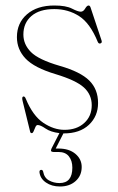

<svg xmlns="http://www.w3.org/2000/svg" viewBox="-20 -475 428 698"><path d="M214.5 -3Q259 -3 286.2 -27.8Q313.5 -52.5 313.5 -92.5Q313.5 -131 285 -157Q256.5 -183 182 -205.5Q105 -228.5 73.2 -261.8Q41.5 -295 41.5 -340Q41.5 -391.5 78.2 -423.2Q115 -455 177.5 -455Q219.5 -455 241.5 -443.8Q263.5 -432.5 273.5 -432.5Q283 -432.5 289.5 -443.8Q296 -455 302 -455Q306.5 -455 309 -448.5L348.5 -330Q352.5 -320 346 -317.5Q339 -314.5 335.5 -322.5Q307.5 -391 267.5 -416.5Q227.5 -442 177.5 -442Q123.5 -442 94.2 -416.8Q65 -391.5 65 -349.5Q65 -313.5 92.5 -285.8Q120 -258 197.5 -235.5Q272.5 -214 304.5 -182.2Q336.5 -150.5 336.5 -100.5Q336.5 -52.5 303.2 -21.2Q270 10 212 10Q211 10 210.5 10L182.5 65H193Q231 65 254 84.2Q277 103.5 277 132Q277 163.5 255 183.2Q233 203 198 203Q168 203 147 188.5Q126 174 123.5 151Q123 143.5 129 142.5Q135.5 142 137 149.5Q141 171.5 158.2 181Q175.5 190.5 196.5 190.5Q243 190.5 243 134.5Q243 109.5 230.5 93.5Q218 77.5 192.5 77.5H174.5Q161 77.5 167.5 64.5L196 9Q164 5 145.5 -7.8Q127 -20.5 117 -20.5Q112 -20.5 108.8 -13.2Q105.5 -6 102.5 1.5Q99.5 9 95.5 9Q90.5 9 89.5 3.5L62.5 -106.5Q58.5 -122 64 -124Q70 -126 74 -115.5Q99.5 -54 137.5 -28.5Q175.5 -3 214.5 -3Z"/></svg>

Font: Fraunces 72pt Thin
Style: Regular
Weight: 100
Version: Version 1.000;[b76b70a41]